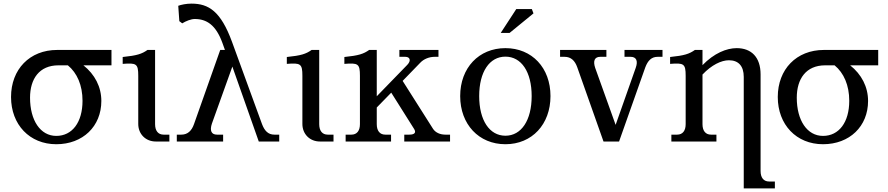

<svg xmlns="http://www.w3.org/2000/svg" viewBox="-20 -782 4905 1061"><path d="M291 -31C203 -31 146 -117 146 -242C146 -346 197 -421 303 -421H355C406 -379 436 -311 436 -225C436 -106 379 -31 291 -31ZM41 -246C41 -93 144 15 291 15C438 15 540 -84 540 -224C540 -302 504 -371 441 -421H596V-506H296C144 -506 41 -399 41 -246Z M837 -96V-506H795C764 -484 737 -475 658 -467V-429C734 -435 744 -430 744 -363V-97C744 -41 785 0 841 0H916V-38H884C854 -38 837 -59 837 -96Z M1197 -506 1052 -96C1039 -59 1017 -38 982 -38H957V0H1213V-38H1179C1148 -38 1138 -60 1151 -99L1264 -414L1410 0H1523V-38H1496C1462 -38 1442 -59 1428 -96L1262 -551C1200 -720 1133 -762 1038 -762C1009 -762 981 -756 965 -750L971 -665L987 -653C1008 -666 1036 -677 1056 -677C1122 -677 1173 -644 1209 -545L1223 -506Z M1744 -96V-506H1702C1671 -484 1644 -475 1565 -467V-429C1641 -435 1651 -430 1651 -363V-97C1651 -41 1692 0 1748 0H1823V-38H1791C1761 -38 1744 -59 1744 -96Z M2062 -96V-188L2142 -270L2268 -70C2281 -50 2272 -38 2242 -38H2214V0H2467V-38H2441C2411 -38 2386 -50 2373 -70L2205 -335L2303 -436C2322 -456 2352 -468 2382 -468H2403V-506H2187V-468H2220C2246 -468 2253 -447 2231 -424L2062 -250V-506H2020C1989 -484 1962 -475 1883 -467V-429C1959 -435 1969 -430 1969 -363V-96C1969 -59 1952 -38 1922 -38H1890V0H2141V-38H2109C2079 -38 2062 -59 2062 -96Z M2773 -32C2685 -32 2628 -117 2628 -251C2628 -385 2685 -469 2773 -469C2861 -469 2918 -385 2918 -251C2918 -117 2861 -32 2773 -32ZM2523 -251C2523 -95 2626 15 2773 15C2920 15 3022 -95 3022 -251C3022 -407 2920 -516 2773 -516C2626 -516 2523 -407 2523 -251ZM2747 -600H2796L2928 -708L2919 -732H2833Z M3170 -410 3315 0H3401L3546 -410C3560 -447 3580 -468 3614 -468H3641V-506H3431V-468H3465C3496 -468 3507 -446 3493 -407L3382 -92L3269 -407C3256 -446 3266 -468 3297 -468H3331V-506H3075V-468H3100C3135 -468 3157 -447 3170 -410Z M3862 -96V-370C3912 -423 3966 -449 4008 -449C4061 -449 4090 -417 4090 -357V259H4262V221H4230C4200 221 4183 200 4183 163V-371C4183 -466 4132 -516 4051 -516C3995 -516 3926 -488 3862 -422V-506H3820C3789 -484 3762 -475 3683 -467V-429C3759 -435 3769 -430 3769 -363V-96C3769 -59 3752 -38 3722 -38H3690V0H3939V-38H3909C3879 -38 3862 -59 3862 -96Z M4528 -31C4440 -31 4383 -117 4383 -242C4383 -346 4434 -421 4540 -421H4592C4643 -379 4673 -311 4673 -225C4673 -106 4616 -31 4528 -31ZM4278 -246C4278 -93 4381 15 4528 15C4675 15 4777 -84 4777 -224C4777 -302 4741 -371 4678 -421H4833V-506H4533C4381 -506 4278 -399 4278 -246Z"/></svg>

Font: LT Superior Serif Medium
Style: Regular
Weight: 500
Designer: Daniel Lyons
Foundry: LyonsType
Version: Version 2.120;FEAKit 1.0